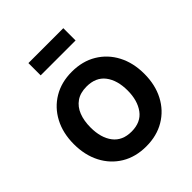

<svg xmlns="http://www.w3.org/2000/svg" viewBox="-210 -888 1037 1037"><g transform="rotate(-45 309.0 -369.5)"><path d="M308.7 15Q227.4 15 167 -21.5Q106.6 -58 73.3 -122.3Q40 -186.6 40 -270.2Q40 -354.8 74 -419Q108 -483.2 168.5 -519.1Q228.9 -555 308.7 -555Q390 -555 450.6 -518.5Q511.2 -482.1 544.7 -417.9Q578.2 -353.7 578.2 -270.2Q578.2 -185.9 544.5 -121.7Q510.8 -57.4 450.1 -21.2Q389.4 15 308.7 15ZM308.7 -97.8Q380.2 -97.8 415.5 -146Q450.7 -194.2 450.7 -270.2Q450.7 -348.6 415 -395.4Q379.3 -442.2 308.7 -442.2Q260.2 -442.2 229 -420.3Q197.8 -398.5 182.6 -359.8Q167.5 -321.2 167.5 -270.2Q167.5 -191.4 203.3 -144.6Q239.2 -97.8 308.7 -97.8ZM442.8 -660H176.2V-753.7H442.8Z"/></g></svg>

Font: Manrope Variable Light
Style: Regular
Weight: 200
Designer: Mikhail Sharanda
Foundry: Mikhail Sharanda
Version: Version 4.505